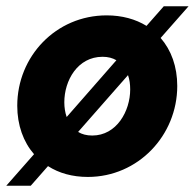

<svg xmlns="http://www.w3.org/2000/svg" viewBox="-26 -553 621 612"><path d="M254 11C414 11 539 -121 539 -279C539 -340.5 520 -393 486 -432L575 -533H496L441 -470.5C406 -492 363 -504 314 -504C152 -504 29 -373 29 -216C29 -154 48.5 -100.5 82.5 -61.5L-6 39H72L127 -23.5C162 -1 205 11 254 11ZM179 -227C179 -296 221 -372 301 -372C318.5 -372 333 -368 345 -361L186.5 -180C181.5 -194.5 179 -210.5 179 -227ZM223 -132.5 382 -313.5C387 -299.5 389 -284 389 -268C389 -199 346 -121 268 -121C250 -121 235 -125 223 -132.5Z"/></svg>

Font: HK Grotesk Black
Style: Italic
Weight: 900
Italic angle: -16°
Designer: Alfredo Marco Pradil
Foundry: Hanken Design Co.
Version: Version 3.001;FEAKit 1.0